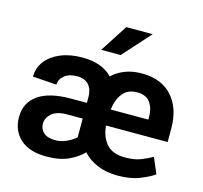

<svg xmlns="http://www.w3.org/2000/svg" viewBox="-108 -871 1062 1002"><g transform="rotate(15 422.5 -370.0)"><path d="M610.4 9.8Q547.9 9.8 500.2 -10.3Q452.6 -30.3 420.9 -65.4Q394.5 -36.1 345.9 -13.2Q297.4 9.8 225.1 9.8Q132.3 9.8 83.3 -34.7Q34.2 -79.1 34.2 -153.3Q34.2 -230.5 94.5 -272.9Q154.8 -315.4 271 -315.4H357.4V-346.7Q357.4 -388.7 335.9 -412.6Q314.5 -436.5 273.9 -436.5Q229.5 -436.5 204.3 -415.8Q179.2 -395 179.2 -366.2L50.3 -375Q50.3 -422.4 78.1 -459Q106 -495.6 156.5 -516.8Q207 -538.1 274.9 -538.1Q381.8 -538.1 436.5 -479.5Q466.3 -507.8 506.8 -523.2Q547.4 -538.6 597.2 -538.1Q701.7 -538.1 759.5 -473.9Q817.4 -409.7 817.4 -299.8V-227.1H484.4Q488.8 -168.9 521.2 -130.4Q553.7 -91.8 622.1 -91.8Q674.3 -91.8 707.5 -105.2Q740.7 -118.7 768.1 -133.8L804.2 -49.3Q780.8 -31.2 730.5 -10.7Q680.2 9.8 610.4 9.8ZM597.2 -436.5Q546.4 -436.5 519.5 -402.1Q492.7 -367.7 486.3 -314H689.9V-328.1Q689.9 -375 668 -405.8Q646 -436.5 597.2 -436.5ZM249.5 -84.5Q278.3 -84.5 308.1 -97.9Q337.9 -111.3 357.4 -129.4V-230.5H272Q218.3 -230.5 190.9 -206.8Q163.6 -183.1 163.6 -151.4Q163.6 -122.1 184.6 -103.3Q205.6 -84.5 249.5 -84.5ZM357.9 -602.1 453.6 -750.5H596.2L462.9 -602.1Z"/></g></svg>

Font: Vazirmatn RD UI SemiBold
Style: Regular
Weight: 600
Designer: Saber Rastikerdar
Foundry: Saber Rastikerdar
Version: Version 33.003